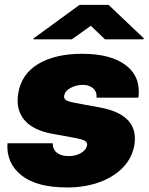

<svg xmlns="http://www.w3.org/2000/svg" viewBox="-20 -779 628 808"><path d="M562.5 -367.9H386.4Q388.1 -393.5 371.4 -407.7Q354.8 -421.9 329.5 -421.9Q300.4 -421.9 276.6 -408.9Q252.8 -396 250 -375Q248.2 -366.8 255.3 -359.7Q262.4 -352.6 292.6 -346.6L400.6 -326.7Q565.7 -296.2 545.5 -169Q535.9 -113.3 496.4 -73.2Q457 -33 396.5 -11.5Q335.9 9.9 262.8 9.9Q133.9 9.9 69.8 -41.5Q5.7 -93 11.4 -176.1H201.7Q202.4 -149.5 219.6 -136.2Q236.9 -122.9 265.6 -122.2Q296.9 -121.1 320.3 -134.8Q343.8 -148.4 346.6 -169Q347.7 -180.8 336.5 -186.8Q325.3 -192.8 294 -198.9L200.3 -215.9Q119.3 -230.5 82.4 -274.3Q45.5 -318.2 56.8 -386.4Q70.3 -468 141.7 -510.3Q213.1 -552.6 325.3 -552.6Q447.8 -552.6 510.8 -503.4Q573.9 -454.2 562.5 -367.9ZM282.4 -613.6 362.3 -670.5 421.6 -613.6H583.6L585 -617.9L436.9 -758.5H314.8L121.9 -617.9L120.5 -613.6Z"/></svg>

Font: Inter UI Black
Style: Italic
Weight: 900
Italic angle: -9.39999°
Designer: Rasmus Andersson
Foundry: rsms
Version: 3.2;8d6f07862